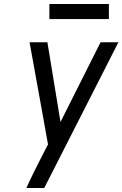

<svg xmlns="http://www.w3.org/2000/svg" viewBox="-20 -948 617 968"><path d="M113 0H203L577 -735H487L285 -333L219 -735H129L185 -426L222 -220L186 -150Q167 -113 148.5 -75.5Q130 -38 113 0ZM229 -852H529V-928H229Z"/></svg>

Font: Iosevka Sparkle Oblique
Style: Regular
Weight: 400
Italic angle: -9°
Designer: Belleve Invis
Foundry: Belleve Invis
Version: Version 4.5.0; ttfautohint (v1.8.3)